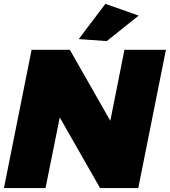

<svg xmlns="http://www.w3.org/2000/svg" viewBox="-25 -952 860 972"><path d="M515.5 -744 373.5 -754 508.5 -932.5 677 -873ZM675 0H481.5L277.5 -357.5L205.5 0H-5L135 -700H328.5L533.5 -340.5L605 -700H815Z"/></svg>

Font: Argentum Sans Black
Style: Italic
Weight: 900
Italic angle: -11°
Designer: Julieta Ulanovsky (font), Cristiano Sobral (main changes and remaster)
Foundry: Julieta Ulanovsky (font), Cristiano Sobral (main changes and remaster)
Version: Version 2.007;June 15, 2022;FontCreator 14.0.0.2814 64-bit; 